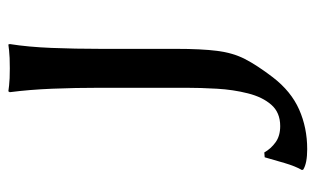

<svg xmlns="http://www.w3.org/2000/svg" viewBox="-164 -562 737 448"><g transform="rotate(-90 204.0 -338.5)"><path d="M222.7 -273.4V-471.7Q222.7 -531.2 220.5 -584.7Q218.3 -638.2 212.4 -683.6L214.4 -687Q214.4 -687 228 -685.3Q241.7 -683.6 268.1 -683.6Q295.4 -683.6 309.6 -685.3Q323.7 -687 323.7 -687L324.7 -683.6Q317.9 -641.1 315.7 -586.2Q313.5 -531.2 313.5 -471.7V-296.4Q313.5 -236.3 308.8 -199.7Q304.2 -163.1 289.8 -135Q275.4 -106.9 247.1 -69.8Q214.4 -27.3 171.9 -8.5Q129.4 10.3 79.6 10.3Q46.4 10.3 31.7 1L30.8 -2Q39.6 -17.1 47.1 -42.5Q54.7 -67.9 60.5 -88.9L71.8 -89.8Q80.6 -74.2 95.5 -63.5Q110.4 -52.7 133.3 -52.7Q165 -52.7 183.1 -73.5Q201.2 -94.2 209.7 -128.2Q218.3 -162.1 220.5 -200.4Q222.7 -238.8 222.7 -273.4Z"/></g></svg>

Font: Kurinto Seri
Style: Regular
Weight: 400
Designer: Kurinto was developed by Clint Goss from a range of fonts that are compatible with the SIL Open Font License Version 1.1
Foundry: Clinton F. Goss
Version: Version 2.196; July 25, 2020